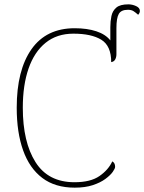

<svg xmlns="http://www.w3.org/2000/svg" viewBox="-20 -854 664 884"><path d="M324 10Q234 10 175 -34.5Q116 -79 86.5 -161.5Q57 -244 57 -358Q57 -531 125 -627.5Q193 -724 324 -724Q381 -724 423.5 -710Q466 -696 488 -668V-729Q488 -756 493 -780Q498 -804 515.5 -819Q533 -834 571 -834Q589 -834 606.5 -826Q624 -818 624 -804Q624 -794 616 -786Q605 -796 595 -802.5Q585 -809 569 -809Q538 -809 527 -790Q516 -771 516 -724V-604Q516 -591 510.5 -580.5Q505 -570 492 -568Q492 -643 446.5 -671Q401 -699 318 -699Q242 -699 190 -657Q138 -615 111.5 -538.5Q85 -462 85 -358Q85 -200 143.5 -107.5Q202 -15 323 -15Q397 -15 438 -43.5Q479 -72 497 -111Q510 -104 510 -86Q510 -78 499 -62.5Q488 -47 465 -30Q442 -13 407 -1.5Q372 10 324 10Z"/></svg>

Font: Noto Serif Thin
Style: Regular
Weight: 100
Designer: Monotype Design Team
Foundry: Monotype Imaging Inc.
Version: Version 2.015